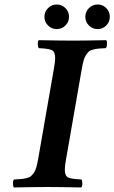

<svg xmlns="http://www.w3.org/2000/svg" viewBox="-20 -824 504 846"><path d="M191.7 -711.7Q175.8 -727.5 175.8 -750Q175.8 -772.5 191.7 -788.3Q207.5 -804.2 230 -804.2Q252.4 -804.2 268.3 -788.3Q284.2 -772.5 284.2 -750Q284.2 -727.5 268.3 -711.7Q252.4 -695.8 230 -695.8Q207.5 -695.8 191.7 -711.7ZM371.8 -711.7Q356 -727.5 356 -750Q356 -772.5 371.8 -788.3Q387.7 -804.2 410.2 -804.2Q432.6 -804.2 448.2 -788.3Q463.9 -772.5 463.9 -750Q463.9 -727.5 448.2 -711.7Q432.6 -695.8 410.2 -695.8Q387.7 -695.8 371.8 -711.7ZM271 -122.1Q265.6 -91.3 265.6 -77.1Q265.6 -49.3 279.8 -42.2Q293.9 -35.2 338.9 -33.2Q342.8 -28.3 342.8 -15.4Q342.8 -2.4 337.9 2Q238.3 0 188 0Q138.7 0 41 2Q37.1 -2.9 37.1 -15.9Q37.1 -28.8 42 -33.2Q63 -34.2 73.7 -35.2Q84.5 -36.1 97.4 -39.3Q110.4 -42.5 116.2 -47.6Q122.1 -52.7 129.2 -62.7Q136.2 -72.8 140.1 -86.9Q144 -101.1 147.9 -122.1L217.8 -522.9Q223.1 -556.2 223.1 -566.9Q223.1 -595.7 209.2 -602.8Q195.3 -609.9 150.9 -611.8Q147 -616.7 146.5 -629.4Q146 -642.1 150.9 -647Q250.5 -645 300.8 -645Q350.6 -645 448.2 -647Q452.1 -642.6 451.4 -629.4Q450.7 -616.2 445.8 -611.8Q424.8 -610.8 414.1 -609.9Q403.3 -608.9 390.6 -605.7Q377.9 -602.5 372.1 -597.4Q366.2 -592.3 359.4 -582.3Q352.5 -572.3 348.6 -558.1Q344.7 -543.9 340.8 -522.9Z"/></svg>

Font: Linux Libertine G
Style: Bold Italic
Weight: 700
Italic angle: -11.5°
Designer: Philipp H. Poll
Foundry: Philipp H. Poll
Version: Version 4.1.0